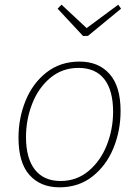

<svg xmlns="http://www.w3.org/2000/svg" viewBox="-20 -793 593 820"><path d="M495 -319Q495 -235 464.5 -160.5Q434 -86 375 -39.5Q316 7 234 7Q153 7 106 -45.5Q59 -98 59 -205Q59 -289 89.5 -363.5Q120 -438 179 -484Q238 -530 320 -530Q401 -530 448 -477Q495 -424 495 -319ZM91 -208Q91 -117 129 -68.5Q167 -20 239 -20Q307 -20 358 -62.5Q409 -105 436 -173Q463 -241 463 -316Q463 -407 425.5 -455Q388 -503 315 -503Q246 -503 195 -460.5Q144 -418 117.5 -350Q91 -282 91 -208ZM350 -673 485 -773 497 -756 356 -640 335 -639 226 -756 243 -773Z"/></svg>

Font: Bitter Pro ExtraLight
Style: Italic
Weight: 275
Italic angle: -9°
Designer: Sol Matas, and Bitter project Authors
Foundry: Sol Matas
Version: Version 1.010